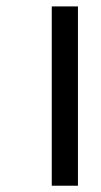

<svg xmlns="http://www.w3.org/2000/svg" viewBox="-20 -613 318 605"><path d="M225.6 -27.8H143.1V-592.8H225.6Z"/></svg>

Font: Potro Sans Bangla SemiBold
Style: Regular
Weight: 600
Designer: Jayed Ahsan Saad
Foundry: Codepotro
Version: Potro Sans Bangla;Version 0.996;CodepotroFonts;